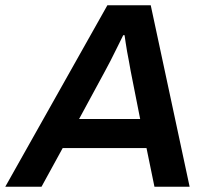

<svg xmlns="http://www.w3.org/2000/svg" viewBox="-60 -706 789 726"><path d="M-40 0 346 -686H510L657 0H524L494 -146H177L97 0ZM239 -256H470L434 -438Q431 -456 427.5 -474.5Q424 -493 420.5 -511.5Q417 -530 415 -545.5Q413 -561 411 -573H406Q396 -553 383 -526.5Q370 -500 357.5 -475.5Q345 -451 336 -435Z"/></svg>

Font: Archivo SemiBold SemiBold
Style: Italic
Weight: 600
Italic angle: -10°
Version: Version 2.001